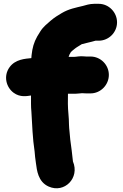

<svg xmlns="http://www.w3.org/2000/svg" viewBox="-20 -795 661 1031"><path d="M344.5 -238C344.5 -242.9 344.8 -291.6 344.9 -291.6C345.6 -291.6 347 -291.5 348 -291.5H377C396.6 -291.5 410.3 -294.2 420.5 -294.5C426.8 -294 435.9 -293.5 443 -293.5H466C520.9 -293.5 564.5 -339.6 564.5 -393C564.5 -447 520 -491.5 466 -491.5H443C440.1 -491.5 436.6 -491.7 432.7 -492.2C409.6 -495.1 389 -489.5 377 -489.5H348.4C350.8 -498.2 354.5 -506 360.5 -515.2C363.7 -519 369.1 -523.4 380.1 -532.2C388.9 -539.9 402.5 -547.2 419.2 -557.8C437.8 -563.3 466 -568.4 492.8 -576.5H510C564 -576.5 608.5 -621 608.5 -675C608.5 -728.4 564.9 -774.5 510 -774.5H486C459.8 -774.5 439.7 -766.8 425.9 -763.4C386.7 -753.6 350 -747.7 310.7 -724.2C290.2 -711.9 273.7 -702.3 252.2 -684.1C234.4 -667.8 212.5 -652.4 196.1 -625.7L179.7 -599C161.7 -567.1 153.9 -537.8 149.7 -499.8L148.2 -482.9C115.2 -479.5 62.6 -476.9 31.7 -434.6C-3.3 -386.8 13.4 -325.9 53.4 -296.7C88 -271.4 124 -278.8 146.5 -282.2V-238C146.5 -223.6 147.1 -210 148.6 -195.1C152.6 -126.4 155.2 -50.1 165.8 18C168.1 39.2 168.4 54.9 172.9 80.7C178.1 119.4 184.1 181.2 241.2 206.7C326 244.6 409.2 160.7 371.7 72C367.7 33.2 363 -5.1 357.3 -45.4L353.3 -88.4C352.2 -101.2 350.5 -113.7 350.5 -125C350.5 -166.1 344.5 -201.7 344.5 -238Z"/></svg>

Font: Smoothie
Style: ExBd
Weight: 800
Foundry: Cannot Into Space Fonts
Version: Version 0.8